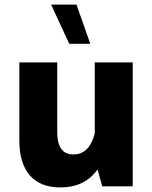

<svg xmlns="http://www.w3.org/2000/svg" viewBox="-20 -817 667 842"><path d="M64.9 -200.7C64.9 -67.4 127.4 4.9 244.1 4.9C316.9 4.9 371.1 -21.5 407.7 -74.2L428.2 0H562V-543.5H395.5V-231.4C379.9 -172.4 350.1 -139.6 301.8 -139.6C254.4 -139.6 231 -172.4 231 -237.8V-543.5H64.9ZM315.4 -796.9H204.1L283.7 -625H376Z"/></svg>

Font: Estedad ExtraBold
Style: Regular
Weight: 800
Designer: Amin Abedi
Version: Version 7.3